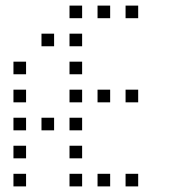

<svg xmlns="http://www.w3.org/2000/svg" viewBox="-20 -693 640 685"><path d="M229 -673Q228 -673 228 -673Q228 -673 228 -672V-629Q228 -628 228 -628Q228 -628 229 -628H272Q273 -628 273 -628Q273 -628 273 -629V-672Q273 -673 273 -673Q273 -673 272 -673ZM329 -673Q328 -673 328 -673Q328 -673 328 -672V-629Q328 -628 328 -628Q328 -628 329 -628H372Q373 -628 373 -628Q373 -628 373 -629V-672Q373 -673 373 -673Q373 -673 372 -673ZM429 -673Q428 -673 428 -673Q428 -673 428 -672V-629Q428 -628 428 -628Q428 -628 429 -628H472Q473 -628 473 -628Q473 -628 473 -629V-672Q473 -673 473 -673Q473 -673 472 -673ZM129 -573Q128 -573 128 -573Q128 -573 128 -572V-529Q128 -528 128 -528Q128 -528 129 -528H172Q173 -528 173 -528Q173 -528 173 -529V-572Q173 -573 173 -573Q173 -573 172 -573ZM229 -573Q228 -573 228 -573Q228 -573 228 -572V-529Q228 -528 228 -528Q228 -528 229 -528H272Q273 -528 273 -528Q273 -528 273 -529V-572Q273 -573 273 -573Q273 -573 272 -573ZM29 -473Q28 -473 28 -473Q28 -473 28 -472V-429Q28 -428 28 -428Q28 -428 29 -428H72Q73 -428 73 -428Q73 -428 73 -429V-472Q73 -473 73 -473Q73 -473 72 -473ZM229 -473Q228 -473 228 -473Q228 -473 228 -472V-429Q228 -428 228 -428Q228 -428 229 -428H272Q273 -428 273 -428Q273 -428 273 -429V-472Q273 -473 273 -473Q273 -473 272 -473ZM29 -373Q28 -373 28 -373Q28 -373 28 -372V-329Q28 -328 28 -328Q28 -328 29 -328H72Q73 -328 73 -328Q73 -328 73 -329V-372Q73 -373 73 -373Q73 -373 72 -373ZM229 -373Q228 -373 228 -373Q228 -373 228 -372V-329Q228 -328 228 -328Q228 -328 229 -328H272Q273 -328 273 -328Q273 -328 273 -329V-372Q273 -373 273 -373Q273 -373 272 -373ZM329 -373Q328 -373 328 -373Q328 -373 328 -372V-329Q328 -328 328 -328Q328 -328 329 -328H372Q373 -328 373 -328Q373 -328 373 -329V-372Q373 -373 373 -373Q373 -373 372 -373ZM429 -373Q428 -373 428 -373Q428 -373 428 -372V-329Q428 -328 428 -328Q428 -328 429 -328H472Q473 -328 473 -328Q473 -328 473 -329V-372Q473 -373 473 -373Q473 -373 472 -373ZM29 -273Q28 -273 28 -273Q28 -273 28 -272V-229Q28 -228 28 -228Q28 -228 29 -228H72Q73 -228 73 -228Q73 -228 73 -229V-272Q73 -273 73 -273Q73 -273 72 -273ZM129 -273Q128 -273 128 -273Q128 -273 128 -272V-229Q128 -228 128 -228Q128 -228 129 -228H172Q173 -228 173 -228Q173 -228 173 -229V-272Q173 -273 173 -273Q173 -273 172 -273ZM229 -273Q228 -273 228 -273Q228 -273 228 -272V-229Q228 -228 228 -228Q228 -228 229 -228H272Q273 -228 273 -228Q273 -228 273 -229V-272Q273 -273 273 -273Q273 -273 272 -273ZM29 -173Q28 -173 28 -173Q28 -173 28 -172V-129Q28 -128 28 -128Q28 -128 29 -128H72Q73 -128 73 -128Q73 -128 73 -129V-172Q73 -173 73 -173Q73 -173 72 -173ZM229 -173Q228 -173 228 -173Q228 -173 228 -172V-129Q228 -128 228 -128Q228 -128 229 -128H272Q273 -128 273 -128Q273 -128 273 -129V-172Q273 -173 273 -173Q273 -173 272 -173ZM29 -73Q28 -73 28 -73Q28 -73 28 -72V-29Q28 -28 28 -28Q28 -28 29 -28H72Q73 -28 73 -28Q73 -28 73 -29V-72Q73 -73 73 -73Q73 -73 72 -73ZM229 -73Q228 -73 228 -73Q228 -73 228 -72V-29Q228 -28 228 -28Q228 -28 229 -28H272Q273 -28 273 -28Q273 -28 273 -29V-72Q273 -73 273 -73Q273 -73 272 -73ZM329 -73Q328 -73 328 -73Q328 -73 328 -72V-29Q328 -28 328 -28Q328 -28 329 -28H372Q373 -28 373 -28Q373 -28 373 -29V-72Q373 -73 373 -73Q373 -73 372 -73ZM429 -73Q428 -73 428 -73Q428 -73 428 -72V-29Q428 -28 428 -28Q428 -28 429 -28H472Q473 -28 473 -28Q473 -28 473 -29V-72Q473 -73 473 -73Q473 -73 472 -73Z"/></svg>

Font: Doto Light
Style: Regular
Weight: 300
Monospace: yes
Version: Version 1.000